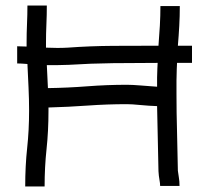

<svg xmlns="http://www.w3.org/2000/svg" viewBox="-20 -671 757 693"><path d="M619 -444Q618 -432 618 -422Q617 -402 617 -380Q617 -358 617 -333Q617 -264 619 -194.5Q621 -125 622 -55Q623 -45 625.5 -31Q628 -17 628 0H558Q558 -9 555.5 -22.5Q553 -36 552 -53Q551 -112 549.5 -171Q548 -230 547 -288Q517 -289 486 -292Q455 -295 438 -295Q367 -295 297 -290Q227 -285 155 -283Q155 -277 155 -271Q155 -198 148 -133Q141 -68 141 2H71Q71 -72 78 -136.5Q85 -201 85 -271Q85 -313 83 -355Q81 -397 79 -440Q67 -441 58 -441.5Q49 -442 42 -442V-504Q49 -504 57.5 -503.5Q66 -503 76 -503Q76 -511 76 -517Q76 -551 77.5 -585Q79 -619 79 -651H149Q149 -617 147.5 -583.5Q146 -550 146 -517Q146 -512 146 -507.5Q146 -503 146 -499Q167 -498 187 -498Q207 -498 224 -499Q306 -505 388 -505.5Q470 -506 552 -506Q555 -543 557 -578.5Q559 -614 559 -649H629Q629 -613 627 -577Q625 -541 622 -506H673V-444ZM153 -353Q224 -354 295 -359.5Q366 -365 438 -365Q457 -365 488 -362.5Q519 -360 547 -358Q547 -374 547 -391.5Q547 -409 548 -424Q548 -434 549 -444Q468 -444 387.5 -443Q307 -442 228 -437Q209 -436 189 -436Q169 -436 149 -436Q150 -416 151 -395Q152 -374 153 -353Z"/></svg>

Font: Syne
Style: Italic
Weight: 400
Italic angle: -9°
Designer: Lucas Descroix
Foundry: Bonjour Monde
Version: Version 2.000; ttfautohint (v1.8.3)